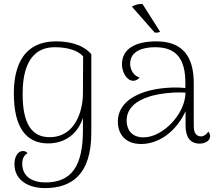

<svg xmlns="http://www.w3.org/2000/svg" viewBox="-20 -726 1109 984"><path d="M210 238C348 238 448 168 448 -46V-448C401 -504 319 -514 268 -514C76 -514 51 -349 51 -247C51 -70 116 9 227 9C314 9 379 -41 405 -122V-58C405 123 348 209 213 209C150 209 94 182 94 113C94 89 102 70 121 59C116 52 108 48 97 48C74 48 54 74 54 115C54 198 126 238 210 238ZM234 -23C144 -23 96 -90 96 -244C96 -339 115 -484 261 -484C322 -484 379 -469 406 -437L405 -247C405 -160 367 -23 234 -23Z M800 -564 710 -706C689 -706 670 -701 656 -692L773 -559C781 -558 798 -559 800 -564ZM1047 -52C1039 -36 1023 -27 1011 -27C987 -27 973 -43 973 -80V-300C973 -441 912 -514 781 -514C674 -514 605 -476 605 -396C605 -357 629 -312 663 -312C671 -312 686 -316 695 -329C662 -338 647 -373 647 -399C647 -468 718 -484 775 -484C885 -484 930 -423 930 -301V-275C871 -281 800 -276 743 -261C639 -233 584 -177 584 -103C584 -37 624 12 703 12C793 12 882 -50 931 -156V-83C931 -24 954 10 1003 10C1030 10 1057 -4 1057 -28C1057 -35 1055 -43 1047 -52ZM717 -22C652 -22 629 -64 629 -108C629 -168 673 -209 748 -232C796 -247 879 -256 931 -251C928 -138 813 -23 717 -22Z"/></svg>

Font: Arima Koshi ExtraLight
Style: Regular
Weight: 275
Designer: Joana Correia and Natanael Gama
Foundry: NDISCOVER
Version: Version 1.019;PS 001.019;hotconv 1.0.88;makeotf.lib2.5.64775